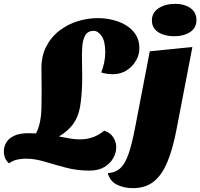

<svg xmlns="http://www.w3.org/2000/svg" viewBox="-63 -776 1039 996"><path d="M401 109Q336 109 278 93.5Q220 78 168.5 62.5Q117 47 71 47Q48 47 26 52Q4 57 -16 71Q-43 49 -43 8Q-43 -14 -31.5 -35Q-20 -56 8 -70.5Q36 -85 84 -85Q104 -85 124 -84Q150 -134 152 -216Q154 -298 152 -412Q150 -481 175.5 -532Q201 -583 244.5 -616.5Q288 -650 340 -666Q392 -682 444 -682Q500 -682 549.5 -664.5Q599 -647 629.5 -612Q660 -577 660 -525Q660 -492 642.5 -461.5Q625 -431 594 -411Q563 -391 523 -391Q507 -391 491 -393.5Q475 -396 462 -400Q471 -421 477 -449.5Q483 -478 483 -504Q483 -563 464 -589.5Q445 -616 423 -616Q393 -616 379.5 -593Q366 -570 363.5 -531.5Q361 -493 362.5 -444Q364 -395 363 -344Q361 -271 352 -220.5Q343 -170 317.5 -134Q292 -98 243 -68Q273 -62 300 -57.5Q327 -53 353 -53Q385 -53 415.5 -63Q446 -73 478 -98Q509 -88 524.5 -64Q540 -40 540 -11Q540 16 524.5 44Q509 72 478.5 90.5Q448 109 401 109ZM841 -588Q791 -588 758 -609Q725 -630 725 -670Q725 -711 760 -733.5Q795 -756 845 -756Q894 -756 925 -734Q956 -712 956 -672Q956 -631 923 -609.5Q890 -588 841 -588ZM626 200Q581 200 544.5 182.5Q508 165 496 122Q536 120 561.5 96Q587 72 604.5 20.5Q622 -31 638 -115L714 -510L935 -532L853 -106Q834 -6 806 62.5Q778 131 735 165.5Q692 200 626 200Z"/></svg>

Font: Sansita Swashed Black
Style: Regular
Weight: 900
Designer: Pablo Cosgaya
Foundry: Omnibus-Type
Version: Version 1.003; ttfautohint (v1.8.3)